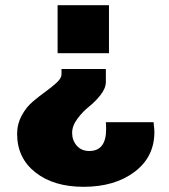

<svg xmlns="http://www.w3.org/2000/svg" viewBox="-20 -547 651 740"><path d="M388 -281V-231Q388 -207 367.5 -181Q347 -155 323 -136Q299 -117 278.5 -89.5Q258 -62 258 -35Q258 -6 276 14.5Q294 35 324 35Q389 35 389 -49Q389 -67 388 -76H572Q572 -72 573 -64Q574 -56 574.5 -50Q575 -44 575 -38Q575 58 498.5 115.5Q422 173 302 173Q187 173 116.5 117.5Q46 62 46 -31Q46 -69 63.5 -101.5Q81 -134 106.5 -155.5Q132 -177 157 -195Q182 -213 199.5 -229.5Q217 -246 217 -260V-281ZM400 -527V-342H202V-527Z"/></svg>

Font: Archicoco
Style: Regular
Weight: 400
Designer: Hector Gatti
Foundry: Hector Gatti
Version: 1.002